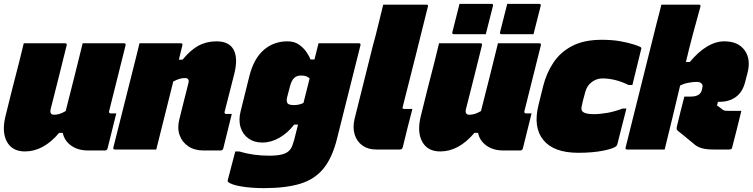

<svg xmlns="http://www.w3.org/2000/svg" viewBox="-29 -774 3899 994"><path d="M94 -550H308Q319 -550 316 -539Q296 -457 275 -374Q254 -291 233 -208Q227 -180 251 -180Q264 -180 278 -184Q292 -188 311 -199Q333 -286 355.5 -374.5Q378 -463 399 -550H613Q624 -550 621 -539Q579 -369 536 -199Q534 -193 537 -190Q539 -187 544 -187H573Q562 -142 550.5 -96.5Q539 -51 528 -6Q525 5 514 5H427Q374 5 339 -20.5Q304 -46 296 -86H277Q196 10 100 10Q34 10 6.5 -41Q-21 -92 0 -175Q18 -249 34.5 -314Q51 -379 70 -452Q76 -477 82 -501Q88 -525 94 -550Z M693 -550H907Q918 -550 915 -539Q906 -503 897 -465H916Q957 -515 998.5 -537.5Q1040 -560 1092 -560Q1157 -560 1180.5 -516.5Q1204 -473 1184 -392Q1172 -343 1159 -294Q1146 -245 1134 -196Q1132 -190 1135 -187Q1137 -184 1142 -184H1171Q1160 -140 1149 -95Q1138 -50 1127 -6Q1124 5 1113 5H1024Q978 5 946 -16.5Q914 -38 901 -74Q888 -110 899 -154Q910 -197 921.5 -245Q933 -293 946 -342Q954 -370 928 -370Q915 -370 901 -366Q887 -362 868 -352Q846 -264 824 -176Q802 -88 780 0H566Q555 0 558 -11L669 -452Q676 -479 682 -504Q688 -529 693 -550Z M1459 -560Q1495 -560 1519 -543Q1543 -526 1558 -504Q1573 -482 1578 -466H1599Q1604 -487 1609.5 -508Q1615 -529 1620 -550H1829Q1840 -550 1837 -539Q1807 -419 1775.5 -294Q1744 -169 1716 -57Q1692 41 1646.5 97.5Q1601 154 1526 177Q1451 200 1337 200Q1272 200 1219 191Q1166 182 1151 167Q1149 165 1150 159Q1160 121 1169.5 84.5Q1179 48 1189 10H1209Q1281 32 1365 32Q1406 32 1430.5 25.5Q1455 19 1467 7Q1479 -5 1484.5 -20.5Q1490 -36 1494 -50Q1499 -70 1504 -89.5Q1509 -109 1514 -129H1494Q1460 -85 1417 -60.5Q1374 -36 1329 -36Q1287 -36 1257.5 -57Q1228 -78 1216.5 -115Q1205 -152 1217 -199L1262 -380Q1285 -471 1336.5 -515.5Q1388 -560 1459 -560ZM1459 -240Q1466 -230 1492 -230Q1521 -230 1542 -241Q1550 -273 1558 -304.5Q1566 -336 1574 -368Q1567 -375 1556.5 -379Q1546 -383 1529 -383Q1507 -383 1493.5 -370Q1480 -357 1472 -326L1457 -269Q1453 -250 1459 -240Z M1902 -540Q1916 -589 1929.5 -646Q1943 -703 1955 -750H2178Q2190 -750 2186 -739Q2154 -610 2121.5 -480Q2089 -350 2056 -221Q2054 -214 2056 -212Q2058 -210 2065 -210H2106Q2093 -161 2080.5 -111Q2068 -61 2056 -11Q2052 0 2042 0H1918Q1876 0 1847 -21Q1818 -42 1807 -78Q1796 -114 1807 -160Z M2244 -550H2458Q2469 -550 2466 -539Q2446 -457 2425 -374Q2404 -291 2383 -208Q2377 -180 2401 -180Q2414 -180 2428 -184Q2442 -188 2461 -199Q2483 -286 2505.5 -374.5Q2528 -463 2549 -550H2763Q2774 -550 2771 -539Q2729 -369 2686 -199Q2684 -193 2687 -190Q2689 -187 2694 -187H2723Q2712 -142 2700.5 -96.5Q2689 -51 2678 -6Q2675 5 2664 5H2577Q2524 5 2489 -20.5Q2454 -46 2446 -86H2427Q2346 10 2250 10Q2184 10 2156.5 -41Q2129 -92 2150 -175Q2168 -249 2184.5 -314Q2201 -379 2220 -452Q2226 -477 2232 -501Q2238 -525 2244 -550ZM2350 -754H2515Q2526 -754 2523 -743L2486 -597H2321Q2310 -597 2313 -608ZM2597 -754H2762Q2773 -754 2770 -743L2733 -597H2568Q2557 -597 2560 -608Z M3087 -568Q3140 -568 3182 -560.5Q3224 -553 3251.5 -544Q3279 -535 3286 -531Q3292 -528 3291 -522Q3280 -475 3268 -428Q3256 -381 3245 -334H3225Q3191 -351 3156.5 -359.5Q3122 -368 3090 -368Q3060 -368 3035 -349.5Q3010 -331 3001 -298L2989 -253Q2985 -237 2982 -222Q2979 -207 2985 -199Q2997 -183 3044 -183Q3076 -183 3114 -189.5Q3152 -196 3194 -212H3214Q3202 -166 3190.5 -120Q3179 -74 3167 -27Q3166 -22 3162 -18Q3149 -5 3094 6Q3039 17 2965 17Q2838 17 2784 -49Q2730 -115 2759 -231L2783 -328Q2800 -396 2836.5 -450.5Q2873 -505 2934 -536.5Q2995 -568 3087 -568Z M3721 -560Q3793 -560 3826.5 -513Q3860 -466 3840 -393L3828 -347Q3815 -297 3780.5 -272Q3746 -247 3698 -247H3688L3683 -228Q3694 -220 3699 -216.5Q3704 -213 3714 -205Q3720 -201 3729 -200.5Q3738 -200 3751 -200H3809Q3798 -154 3786 -106.5Q3774 -59 3762 -13Q3761 -5 3757 -2.5Q3753 0 3745 0H3664Q3630 0 3607 -6Q3584 -12 3568 -25Q3546 -43 3524 -61.5Q3502 -80 3479 -98Q3474 -102 3474 -108Q3474 -114 3476 -122Q3485 -160 3494.5 -198Q3504 -236 3514 -274H3547Q3595 -274 3604 -306L3606 -314Q3608 -323 3608.5 -328.5Q3609 -334 3604 -340Q3597 -350 3578 -350Q3559 -350 3535 -345.5Q3511 -341 3492 -331Q3472 -248 3452.5 -165.5Q3433 -83 3412 0H3218Q3207 0 3210 -11Q3250 -171 3290 -331.5Q3330 -492 3370 -652Q3377 -679 3383.5 -704Q3390 -729 3395 -750H3589Q3600 -750 3597 -739Q3577 -668 3558 -596.5Q3539 -525 3522 -453H3542Q3632 -560 3721 -560Z"/></svg>

Font: Recursive Sn Lnr St XBk
Style: Italic
Weight: 1000
Italic angle: -15°
Version: Version 1.079;hotconv 1.0.112;makeotfexe 2.5.65598; ttfautoh